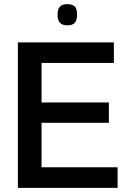

<svg xmlns="http://www.w3.org/2000/svg" viewBox="-20 -904 611 924"><path d="M66 0V-700H528V-601H180V-411H504V-313H180V-99H546V0ZM304 -782Q280 -782 268.5 -794.5Q257 -807 257 -833Q257 -861 268.5 -872.5Q280 -884 304 -884Q329 -884 340 -872.5Q351 -861 351 -833Q351 -807 340 -794.5Q329 -782 304 -782Z"/></svg>

Font: Georama ExtraCondensed Thin Medium
Style: Regular
Weight: 500
Version: Version 1.001